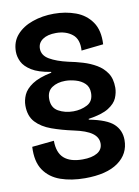

<svg xmlns="http://www.w3.org/2000/svg" viewBox="-91 -736 689 953"><g transform="rotate(-10 253.0 -259.5)"><path d="M260 156Q191 156 137 137Q83 118 53.5 74.5Q24 31 28 -43L139 -54Q139 6 170.5 34Q202 62 264 62Q311 62 338 46Q365 30 365 -1Q365 -32 336 -53Q307 -74 245 -87Q185 -100 136.5 -117.5Q88 -135 59 -166Q30 -197 30 -250Q30 -277 42 -304Q54 -331 87.5 -353.5Q121 -376 185 -389V-393Q122 -403 88.5 -424Q55 -445 42.5 -470.5Q30 -496 30 -522Q30 -572 60 -606Q90 -640 140 -657.5Q190 -675 248 -675Q307 -675 357.5 -656.5Q408 -638 437.5 -595.5Q467 -553 463 -483L352 -471Q356 -528 323.5 -553.5Q291 -579 242 -579Q199 -579 174.5 -562Q150 -545 150 -516Q150 -482 185 -461.5Q220 -441 277 -428Q313 -421 349.5 -410Q386 -399 416.5 -381Q447 -363 466 -334.5Q485 -306 485 -261Q485 -236 474 -209.5Q463 -183 429.5 -162Q396 -141 328 -131V-127Q417 -110 451 -78Q485 -46 485 3Q485 73 427 114.5Q369 156 260 156ZM260 -181Q299 -181 330.5 -197.5Q362 -214 362 -256Q362 -286 344 -303.5Q326 -321 298.5 -329Q271 -337 246 -337Q206 -337 179 -319Q152 -301 152 -262Q152 -218 185 -199.5Q218 -181 260 -181Z"/></g></svg>

Font: Bricolage Grotesque 48pt SemiBold
Style: Regular
Weight: 600
Designer: Mathieu Triay
Foundry: Atelier Triay
Version: Version 1.000; ttfautohint (v1.8.4.7-5d5b);gftools[0.9.32]